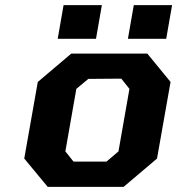

<svg xmlns="http://www.w3.org/2000/svg" viewBox="-20 -732 694 752"><path d="M206 -580 229 -712H379L356 -580ZM481 -580 504 -712H654L631 -580ZM167 0 75 -111 128 -411 259 -522H557L648 -411L595 -111L464 0ZM268 -99H397L444 -139L487 -384L455 -424L326 -423L279 -384L236 -139Z"/></svg>

Font: Tomorrow SemiBold
Style: Italic
Weight: 600
Italic angle: -10°
Designer: Tony de Marco, Monica Rizzolli
Foundry: Just in Type
Version: Version 2.002